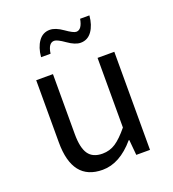

<svg xmlns="http://www.w3.org/2000/svg" viewBox="-128 -784 806 894"><g transform="rotate(-20 274.5 -336.5)"><path d="M80 -178V-486H163V-189Q163 -121 184.5 -90Q206 -59 254 -59Q290 -59 319 -78Q348 -97 384 -141V-486H467V0H399L392 -76H389Q314 12 229 12Q80 12 80 -178ZM138 -579Q142 -626 163 -655.5Q184 -685 219 -685Q247 -685 283 -659.5Q319 -634 333 -634Q361 -634 370 -685H416Q412 -638 391 -608.5Q370 -579 335 -579Q308 -579 272 -604.5Q236 -630 221 -630Q192 -630 185 -579Z"/></g></svg>

Font: RibengUni
Style: Regular
Weight: 400
Designer: (1) Dr. Andrew Glass (Program Manager at Microsoft Corporation)
(2) Bivuti Chakma (Suz Moriz)
(3) Paul D. Hunt (Adobe Co
Foundry: Bivuti Chakma and Jyoti Chakma
Version: Version 1.2020